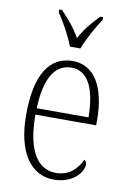

<svg xmlns="http://www.w3.org/2000/svg" viewBox="-87 -820 598 884"><g transform="rotate(10 211.5 -378.0)"><path d="M195 -606H244C261 -651 296 -715 322 -753V-766H309C270 -726 245 -696 220 -650C194 -696 168 -726 130 -766H117V-753C143 -715 179 -651 195 -606ZM228 10C316 10 362 -48 362 -82C362 -95 357 -102 351 -105C332 -62 295 -22 232 -22C146 -22 93 -102 93 -270H377V-294C377 -450 321 -543 220 -543C112 -543 51 -451 51 -262C51 -88 119 10 228 10ZM336 -300H94C98 -431 137 -512 220 -512C301 -512 335 -426 336 -300Z"/></g></svg>

Font: Noto Serif Thai Condensed ExtraLight
Style: Regular
Weight: 200
Width: 3
Designer: Monotype Design Team
Foundry: Monotype Imaging Inc.
Version: Version 2.002